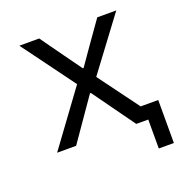

<svg xmlns="http://www.w3.org/2000/svg" viewBox="-120 -624 839 873"><g transform="rotate(-20 300.0 -188.0)"><path d="M502 0H444L357 -121L298 -203H294L237 -121L153 0H61L253 -262L66 -516H162L240 -407L302 -321H306L366 -407L443 -516H535L346 -263L490 -68H575V140H502Z"/></g></svg>

Font: Lilex
Style: Regular
Weight: 400
Monospace: yes
Designer: Mike Abbink, Paul van der Laan, Pieter van Rosmalen, Mikhael Khrustik
Foundry: Mikhael Khrustik
Version: Version 2.510